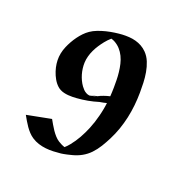

<svg xmlns="http://www.w3.org/2000/svg" viewBox="-153 -771 881 911"><g transform="rotate(30 288.0 -316.0)"><path d="M361.6 -251Q362.3 -260.7 362.7 -269.3Q363 -277.8 363.2 -285.9Q363.3 -293.9 363.2 -302.2Q363 -310.5 362.5 -319.8Q362.3 -319.6 362.1 -319.6Q356.4 -316.9 347.3 -313.2Q338.1 -309.6 328.9 -306.4Q304.7 -293.9 278.9 -284.3Q253.2 -274.7 226.8 -268.1Q216.6 -265.6 205.9 -263.4Q195.3 -261.2 184.4 -260.3Q173.6 -259.3 162.7 -259.9Q151.9 -260.5 141.6 -263.7Q132.8 -266.6 125 -271.6Q117.2 -276.6 110.2 -283Q103.3 -289.3 97.3 -296.8Q91.3 -304.2 86.4 -311.5Q65.2 -343.8 58 -378.5Q50.8 -413.3 59.6 -451.2Q63.2 -466.6 68.8 -482.8Q74.5 -499 82 -514.5Q89.6 -530 99.1 -544.2Q108.6 -558.3 120.1 -569.6Q132.6 -582 150.4 -592.8Q168.2 -603.5 187.7 -612.2Q207.3 -620.8 227.2 -627.3Q247.1 -633.8 263.7 -637.7Q280.8 -641.6 297.7 -643.4Q314.7 -645.3 331.2 -643.8Q347.7 -642.3 363.5 -637Q379.4 -631.6 394.3 -621.1Q414.1 -606.9 427.5 -585.4Q440.9 -564 449.8 -539.3Q458.7 -514.6 464.2 -489Q469.7 -463.4 473.4 -440.9Q478.8 -408.9 481.1 -376.2Q483.4 -343.5 482.1 -310.8Q480.7 -278.1 475.5 -245.8Q470.2 -213.6 460.7 -182.4Q453.1 -157.5 443.4 -132.8Q433.6 -108.2 419.2 -86.4Q405.3 -65.7 386 -49.9Q366.7 -34.2 343.8 -23.9Q340.1 -22.2 333.7 -19.4Q327.4 -16.6 320.2 -13.5Q313 -10.5 305.8 -7.8Q298.6 -5.1 293 -3.4Q274.9 1.7 256.1 5.9Q237.3 10 218.4 11.2Q199.5 12.5 180.7 10Q161.9 7.6 143.8 -0.2Q130.4 -6.1 118.5 -15Q106.7 -23.9 96.1 -34.5Q85.4 -45.2 75.8 -56.6Q66.2 -68.1 57.1 -79.1Q86.7 -90.6 116 -101.7Q145.3 -112.8 174.8 -124.3Q182.9 -114.5 192.3 -103.3Q201.7 -92 212 -81.4Q222.4 -70.8 233.6 -62Q244.9 -53.2 256.8 -48.1Q264.9 -44.7 274.2 -42Q283.4 -39.3 292.7 -38.1Q297.6 -44.2 302 -50.9Q306.4 -57.6 310.3 -64.7Q325 -91.1 334.8 -119.6Q344.7 -148.2 351.1 -177.2Q355.2 -196 357.7 -214Q360.1 -231.9 361.6 -251ZM306.4 -325.2Q318.8 -334.5 332.2 -341.9Q345.5 -349.4 360.1 -355.5Q358.9 -366.5 357.5 -377.1Q356.2 -387.7 354.2 -399.7Q351.3 -417.5 347.5 -436.8Q343.8 -456.1 338.1 -475.3Q332.5 -494.6 324.7 -512.8Q316.9 -531 305.7 -546.5Q294.4 -562 279.5 -573.6Q264.6 -585.2 245.1 -591.6Q241 -592.8 236.7 -593.6Q232.4 -594.5 228 -595Q221.7 -587.4 216.3 -579.2Q210.9 -571 206.1 -562.3Q198.2 -547.9 191.4 -532.1Q184.6 -516.4 180.1 -499.8Q175.5 -483.2 174 -466.3Q172.4 -449.5 174.6 -432.9Q176.5 -418.9 180.8 -405Q185.1 -391.1 191.5 -377.9Q198 -364.7 206.3 -352.9Q214.6 -341.1 224.6 -331.3Q231 -325 238.5 -319.6Q246.1 -314.2 254.6 -311.5Q257.6 -310.5 261.5 -309.7Q265.4 -308.8 268.8 -309.1Q270 -309.1 271 -309.1Q272 -309.1 273.2 -309.3L299.6 -320.1L301.3 -321.5Q288.3 -316.7 281.9 -314.1Q275.4 -311.5 273.9 -311Q272.5 -310.5 275 -311.5Q277.6 -312.5 282.7 -314.5V-314.7H283H282.7Q282.7 -314.9 284.9 -315.9Q287.1 -316.9 288.3 -317.4Q292.5 -319.3 297 -321.3Q301.5 -323.2 306.4 -325.2ZM302.5 -321.3Q307.4 -323.2 311.5 -325Q315.7 -326.7 318 -327.6Q320.3 -328.6 320.4 -328.7Q320.6 -328.9 317.4 -327.6L307.4 -323.7ZM308.1 -324.2Q308.1 -324.2 309.1 -324.7Q309.8 -325 310.5 -325.2Q311.3 -325.4 312.3 -325.9Q313.2 -326.4 314 -326.7Q314.7 -326.9 315.4 -327.1ZM299.6 -320.8Q300.3 -321.3 301.8 -321.8ZM276.6 -309.8Q277.3 -309.8 277.8 -309.9Q278.3 -310.1 277.8 -310.1ZM282 -314.5Q282.5 -314.5 282.7 -314.7Q282.2 -314.5 281.9 -314.3Q281.5 -314.2 282 -314.5ZM235.1 -602.3H235.4Q235.4 -602.3 235.1 -602.3Z"/></g></svg>

Font: Autopia
Style: Bold
Weight: 700
Designer: Antoine Gelgon
Foundry: Antoine Gelgon
Version: 001.000